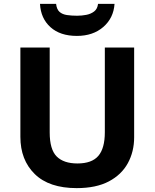

<svg xmlns="http://www.w3.org/2000/svg" viewBox="-20 -959 796 989"><path d="M671 -252Q671 -178 638.5 -118.5Q606 -59 540.5 -24.5Q475 10 375 10Q233 10 159 -62.5Q85 -135 85 -254V-714H236V-277Q236 -189 272 -153Q308 -117 379 -117Q453 -117 486.5 -156Q520 -195 520 -278V-714H671ZM570 -939Q565 -866 512 -820Q459 -774 376 -774Q290 -774 240 -819Q190 -864 186 -939H269Q272 -911 286.5 -898Q301 -885 325 -881.5Q349 -878 377 -878Q401 -878 424.5 -882.5Q448 -887 465 -900Q482 -913 485 -939Z"/></svg>

Font: Noto Sans Lisu
Style: Regular
Weight: 400
Designer: Monotype Design Team. David Williams.
Foundry: Monotype Imaging Inc.
Version: Version 2.102